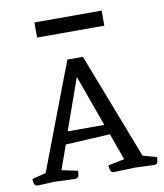

<svg xmlns="http://www.w3.org/2000/svg" viewBox="-77 -726 675 790"><g transform="rotate(-10 260.5 -331.5)"><path d="M124 -45 191 -31Q191 -24 189 -12Q187 0 173 0Q173 0 167.5 0Q162 0 144 -1Q126 -2 86 -3L17 0Q0 0 0 -30L58 -45L227 -489H292L463 -46L521 -30Q521 -25 519 -12.5Q517 0 504 0Q504 0 487 -0.5Q470 -1 423 -3Q370 -1 353 -0.5Q336 0 336 0Q323 0 320.5 -12Q318 -24 318 -31L386 -45L346 -156L160 -146ZM253 -412 177 -198H330ZM120 -600V-663H401V-600Z"/></g></svg>

Font: Mate SC
Style: Regular
Weight: 400
Designer: Eduardo Rodriguez Tunni
Foundry: Eduardo Rodriguez Tunni
Version: Version 1.003; ttfautohint (v1.8.4.7-5d5b);gftools[0.9.24]